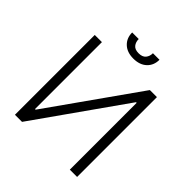

<svg xmlns="http://www.w3.org/2000/svg" viewBox="-238 -1073 1237 1237"><g transform="rotate(45 380.0 -454.5)"><path d="M96.6 -727.3H161.9V-117.5H167.6L598.7 -727.3H663V0H596.6V-609H590.9L161.2 0H96.6ZM445 -909.1H504.6Q504.6 -858.3 471.1 -826.7Q437.5 -795.1 379.6 -795.1Q322.4 -795.1 289.1 -826.7Q255.7 -858.3 255.7 -909.1H315.3Q315.3 -881 330.4 -862.2Q345.5 -843.4 379.6 -843.4Q413.7 -843.4 429.3 -862.2Q445 -881 445 -909.1Z"/></g></svg>

Font: Inter Zeller Light
Style: Regular
Weight: 300
Designer: Rasmus Andersson; Joe Bland
Foundry: zeller
Version: Version 3.015;git-dec3a8cb1